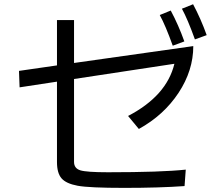

<svg xmlns="http://www.w3.org/2000/svg" viewBox="-20 -872 1040 923"><path d="M71.3 -531.2 253.9 -557.6V-775.4H335.9V-569.3L909.2 -650.4Q909.2 -533.2 838.4 -425.8Q767.6 -318.4 647.5 -252L595.7 -314.5Q781.2 -411.1 818.4 -565.4L335.9 -492.2V-93.8Q335.9 -62.5 366.2 -53.2Q396.5 -43.9 499 -43.9Q755.9 -43.9 873 -56.6L867.2 22.5Q746.1 31.2 577.6 31.2Q409.2 31.2 353.5 21Q297.9 10.7 275.9 -14.6Q253.9 -40 253.9 -92.8V-479.5L74.2 -452.1ZM748 -799.8 800.8 -821.3Q837.9 -752 866.2 -672.9L810.5 -652.3Q775.4 -750 748 -799.8ZM854.5 -830.1 908.2 -851.6Q945.3 -782.2 973.6 -703.1L917 -682.6Q881.8 -780.3 854.5 -830.1Z"/></svg>

Font: GenEi M Gothic v2 Regular
Style: Regular
Weight: 400
Version: Version 2.0